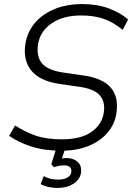

<svg xmlns="http://www.w3.org/2000/svg" viewBox="-20 -733 653 944"><path d="M283 8Q197 8 133 -13Q69 -34 25 -65L54 -116Q104 -84 156 -66Q208 -48 285 -48Q377 -48 429 -84Q481 -120 490 -178Q499 -232 470.5 -264.5Q442 -297 365 -307L275 -320Q176 -334 134 -386Q92 -438 105 -518Q114 -575 150.5 -619Q187 -663 247 -688Q307 -713 385 -713Q458 -713 515.5 -691.5Q573 -670 610 -637L583 -586Q542 -621 493.5 -639Q445 -657 379 -657Q290 -657 233.5 -618Q177 -579 167 -515Q158 -456 186.5 -421.5Q215 -387 293 -376L383 -363Q483 -350 524 -303Q565 -256 552 -174Q544 -122 508.5 -80.5Q473 -39 415.5 -15.5Q358 8 283 8ZM263 191Q238 191 216.5 186Q195 181 180 172L195 133Q213 142 228.5 146Q244 150 267 150Q295 150 313 139Q331 128 331 108Q331 95 322 87.5Q313 80 296 80Q286 80 274.5 81.5Q263 83 246 89L232 75L262 -20H306L282 55L261 51Q273 48 285 46Q297 44 307 44Q338 44 358.5 60Q379 76 379 105Q379 143 346 167Q313 191 263 191Z"/></svg>

Font: Mulish ExtraLight Light
Style: Italic
Weight: 300
Italic angle: -9°
Version: Version 3.603